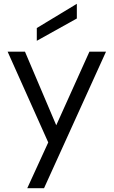

<svg xmlns="http://www.w3.org/2000/svg" viewBox="-20 -767 596 1007"><path d="M123 220 233 -20 20 -496H111L275 -110L449 -496H536L211 220ZM173 -553V-620L383 -747V-670Z"/></svg>

Font: Rethink Sans
Style: Regular
Weight: 400
Designer: The Rethink Sans project authors (Hans Thiessen). DM Sans designed by Colophon Foundry.
Foundry: Rethink Communications LLC
Version: Version 1.001